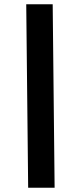

<svg xmlns="http://www.w3.org/2000/svg" viewBox="-20 -800 344 900"><path d="M103 -780H227L236 80H112Z"/></svg>

Font: Nacelle Heavy
Style: Italic
Weight: 800
Italic angle: -12°
Designer: Sora Sagano
Foundry: Sora Sagano
Version: Version 1.000;FEAKit 1.0